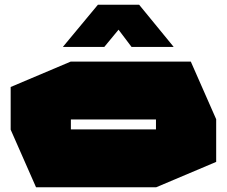

<svg xmlns="http://www.w3.org/2000/svg" viewBox="-20 -790 957 810"><path d="M279 -286V-530H785L892 -287V-286ZM132 0 25 -243V-244H638V0ZM25 -244V-423L278 -530H279V-244ZM638 0V-286H892V-107L639 0ZM535 -592 424 -739 567 -770 712 -593V-592ZM246 -592V-593L393 -770H567L420 -592Z"/></svg>

Font: Foldit Black
Style: Regular
Weight: 900
Version: Version 1.003